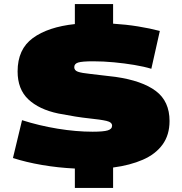

<svg xmlns="http://www.w3.org/2000/svg" viewBox="-20 -824 901 949"><path d="M350 105V9Q267 5 188 -8.5Q109 -22 44 -43L89 -230Q173 -203 264.5 -188Q356 -173 438 -173Q491 -173 512.5 -179.5Q534 -186 534 -203Q534 -220 506 -226.5Q478 -233 419.5 -239Q361 -245 268 -263Q173 -283 120 -333Q67 -383 67 -471Q67 -581 142.5 -636Q218 -691 350 -705V-804H539V-707Q603 -703 662 -693.5Q721 -684 770 -671L728 -484Q692 -495 644 -503Q596 -511 543.5 -516Q491 -521 440 -521Q386 -521 366.5 -515Q347 -509 347 -492Q347 -476 365 -469.5Q383 -463 427.5 -458.5Q472 -454 551 -444Q683 -425 750.5 -374Q818 -323 818 -226Q818 -157 783.5 -109.5Q749 -62 686 -34.5Q623 -7 539 4V105Z"/></svg>

Font: Georama Extended Black
Style: Regular
Weight: 900
Width: 7
Designer: Jean-Baptiste Levee
Foundry: Production Type
Version: Version 1.000